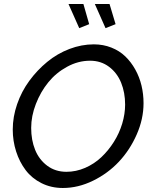

<svg xmlns="http://www.w3.org/2000/svg" viewBox="-20 -937 761 962"><path d="M323.2 -917H397.9L426.8 -815.9L377 -795.9ZM455.1 -917H528.8L559.1 -815.9L508.8 -795.9ZM43.9 -288.1Q43.9 -351.6 65.9 -415.3Q87.9 -479 127 -532.2Q166 -585.4 216.6 -627Q267.1 -668.5 327.9 -691.7Q388.7 -714.8 450.2 -714.8Q497.1 -714.8 537.8 -698.7Q578.6 -682.6 607.7 -654.5Q636.7 -626.5 657.7 -588.9Q678.7 -551.3 689 -508.3Q699.2 -465.3 699.2 -419.9Q699.2 -340.8 665 -263.2Q630.9 -185.5 575.7 -126.7Q520.5 -67.9 446 -31.5Q371.6 4.9 294.9 4.9Q236.3 4.9 188 -19.3Q139.6 -43.5 108.6 -84.5Q77.6 -125.5 60.8 -178Q43.9 -230.5 43.9 -288.1ZM606.9 -413.1Q606.9 -473.1 586.9 -522.5Q566.9 -571.8 526.4 -602.3Q485.8 -632.8 431.2 -632.8Q371.6 -632.8 316.2 -602.5Q260.7 -572.3 221.9 -524.4Q183.1 -476.6 159.7 -416Q136.2 -355.5 136.2 -295.9Q136.2 -235.4 156 -186.3Q175.8 -137.2 216.6 -106.7Q257.3 -76.2 313 -76.2Q360.8 -76.2 406.5 -95.9Q452.1 -115.7 487.8 -149.4Q523.4 -183.1 550.5 -226.1Q577.6 -269 592.3 -317.6Q606.9 -366.2 606.9 -413.1Z"/></svg>

Font: Rawline Medium
Style: Italic
Weight: 500
Italic angle: -12°
Designer: Matt McInerney, Pablo Impallari, Rodrigo Fuenzalida
Foundry: Matt McInerney, Pablo Impallari, Rodrigo Fuenzalida
Version: Version 4.020;PS 004.020;hotconv 1.0.88;makeotf.lib2.5.64775